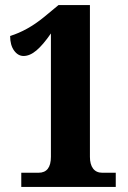

<svg xmlns="http://www.w3.org/2000/svg" viewBox="-20 -738 506 758"><path d="M64 -56H132Q181 -56 181 -119V-606Q150 -561 124 -539Q98 -517 73 -517Q51 -517 35.5 -538.5Q20 -560 20 -596Q88 -617 153 -670L211 -718H335V-119Q335 -89 347.5 -72.5Q360 -56 384 -56H437V0H64Z"/></svg>

Font: Noto Serif CondBlack
Style: Regular
Weight: 900
Width: 3
Designer: Monotype Design Team
Foundry: Monotype Imaging Inc.
Version: Version 1.001